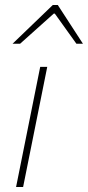

<svg xmlns="http://www.w3.org/2000/svg" viewBox="-20 -744 350 764"><path d="M44 0 140 -478H168L72 0ZM30 -570 190 -724H210L310 -570H284L198 -690H194L60 -570Z"/></svg>

Font: Source Sans 3 ExtraLight
Style: Italic
Weight: 250
Italic angle: -11°
Designer: Paul D. Hunt
Foundry: Adobe
Version: Version 3.046;hotconv 1.0.118;makeotfexe 2.5.65603